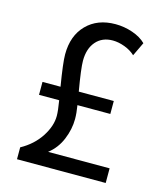

<svg xmlns="http://www.w3.org/2000/svg" viewBox="-107 -792 750 874"><g transform="rotate(15 268.0 -355.0)"><path d="M183 -69H473V0H55V-56Q113 -88 146 -138.5Q179 -189 179 -237Q179 -261 171 -309H76V-370H161Q143 -478 143 -518Q143 -606 194 -658Q245 -710 330 -710Q371 -710 410.5 -696.5Q450 -683 474 -659L443 -594Q423 -613 393.5 -624Q364 -635 337 -635Q287 -635 258 -601.5Q229 -568 229 -511Q229 -474 247 -370H412V-309H257Q263 -273 263 -245Q263 -197 243 -148.5Q223 -100 183 -69Z"/></g></svg>

Font: Sarabun
Style: Regular
Weight: 400
Designer: Suppakit Chalermlarp | Katatrad Co.,Ltd.
Foundry: Cadson Demak Co.,Ltd.
Version: Version 1.000; ttfautohint (v1.6)